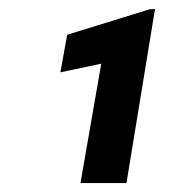

<svg xmlns="http://www.w3.org/2000/svg" viewBox="-20 -730 407 424"><path d="M322.3 -710 259.3 -325.7H157.7L203.6 -589.4L113.3 -570.3L128.4 -653.3L310.5 -709.5Z"/></svg>

Font: Roboto ExtraBold
Style: Italic
Weight: 800
Designer: Christian Robertson
Foundry: Google
Version: Version 3.009; 2024